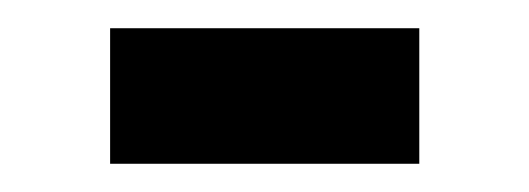

<svg xmlns="http://www.w3.org/2000/svg" viewBox="-20 -342 375 136"><path d="M58 -226V-322H277V-226Z"/></svg>

Font: Volkhov
Style: Bold
Weight: 700
Designer: Cyreal (www.cyreal.org)
Foundry: Cyreal (www.cyreal.org)
Version: Version 1.010